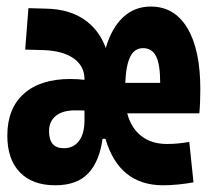

<svg xmlns="http://www.w3.org/2000/svg" viewBox="-20 -547 626 577"><path d="M146 9.8Q77.1 9.8 39.6 -29.3Q2 -68.4 2 -139.6Q2 -220.7 51.5 -265.1Q101.1 -309.6 190.9 -309.6Q213.4 -309.6 233.9 -307.1V-309.1Q233.9 -348.6 201.2 -371.6Q168.5 -394.5 109.9 -396.5L55.7 -397.9L65.4 -522.5L119.6 -521Q187 -519.5 232.4 -488.8Q277.8 -458 297.9 -402.8Q315.4 -462.9 349.9 -495.1Q384.3 -527.3 433.1 -527.3Q504.4 -527.3 543.2 -462.4Q582 -397.5 582 -279.3Q582 -261.2 581.3 -241.9Q580.6 -222.7 579.1 -206.5H362.3Q374 -162.1 404.8 -138.2Q435.5 -114.3 481.9 -114.3Q514.2 -114.3 548.8 -120.6L561.5 1Q540.5 4.9 516.4 7.3Q492.2 9.8 470.2 9.8Q337.9 9.8 296.9 -129.9H288.1Q279.3 -63 245.6 -26.6Q211.9 9.8 146 9.8ZM233.9 -185.5V-214.8Q227.1 -215.3 220 -215.3Q212.9 -215.3 205.1 -215.3Q168 -215.3 147.7 -198.7Q127.4 -182.1 127.4 -152.8Q127.4 -101.6 171.4 -101.6Q201.2 -101.6 217.5 -123.5Q233.9 -145.5 233.9 -185.5ZM356.4 -297.9H461.4Q461.4 -353 449.2 -377.7Q437 -402.3 409.7 -402.3Q384.8 -402.3 371.8 -377.4Q358.9 -352.5 356.4 -297.9Z"/></svg>

Font: Cascadia Code PL
Style: Bold
Weight: 700
Monospace: yes
Designer: Aaron Bell
Foundry: Saja Typeworks
Version: Version 2404.023; ttfautohint (v1.8.4)